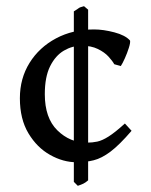

<svg xmlns="http://www.w3.org/2000/svg" viewBox="-20 -579 485 617"><path d="M263.2 0.5Q254.9 7.8 247.8 11.2Q240.7 14.6 230 18.1L217.3 5.4V-542.5Q230 -550.3 233.2 -553Q236.3 -555.7 250 -559.1L263.2 -547.9ZM402.8 -158.7Q363.8 -113.3 335.2 -91.8Q306.6 -70.3 281.2 -64Q255.9 -57.6 226.1 -57.6Q183.1 -57.6 141.1 -81.1Q99.1 -104.5 71.5 -150.4Q43.9 -196.3 43.9 -263.2Q43.9 -327.1 75 -377Q106 -426.8 159.9 -455.6Q213.9 -484.4 282.2 -484.4Q312 -484.4 347.4 -475.1Q382.8 -465.8 397.9 -448.7Q399.4 -441.9 394 -425Q388.7 -408.2 381.1 -391.4Q373.5 -374.5 368.2 -366.7L347.2 -372.6Q341.3 -383.3 328.6 -397.2Q315.9 -411.1 294.4 -421.6Q272.9 -432.1 242.2 -432.1Q212.4 -432.1 185.3 -416.3Q158.2 -400.4 141.1 -366.2Q124 -332 124 -276.4Q124 -199.7 164.3 -160.2Q204.6 -120.6 258.8 -120.6Q276.9 -120.6 292.7 -124Q308.6 -127.4 329.1 -140.4Q349.6 -153.3 381.3 -182.1Z"/></svg>

Font: Dai Banna SIL
Style: Regular
Weight: 400
Designer: Victor Gaultney
Foundry: SIL International
Version: Version 4.000